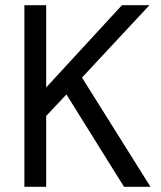

<svg xmlns="http://www.w3.org/2000/svg" viewBox="-20 -720 622 740"><path d="M74 0V-700H158V-383L450 -700H556L296 -421L560 0H458L236 -356L158 -273V0Z"/></svg>

Font: DeepMind Sans
Style: Regular
Weight: 400
Designer: Jonny Pinhorn / Modifications: Colophon Foundry
Foundry: Colophon Foundry
Version: Version 1.002; ttfautohint (v1.8.2)